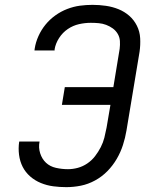

<svg xmlns="http://www.w3.org/2000/svg" viewBox="-20 -763 640 791"><path d="M253 8Q226 8 199.5 4.5Q173 1 148.5 -9Q124 -19 104.5 -36Q85 -53 73.5 -75.5Q62 -98 58.5 -125Q55 -152 59 -179L60 -180H143Q138 -155 145.5 -131.5Q153 -108 169.5 -92.5Q186 -77 210.5 -71.5Q235 -66 260 -66Q280 -66 300.5 -71.5Q321 -77 339.5 -89.5Q358 -102 371.5 -119.5Q385 -137 395 -156.5Q405 -176 410 -196Q415 -216 419 -237L435 -331H235L247 -404H447L473 -562Q475 -578 474 -594Q473 -610 465 -623.5Q457 -637 444.5 -646Q432 -655 417.5 -660.5Q403 -666 387 -667.5Q371 -669 354 -669Q330 -669 305.5 -663.5Q281 -658 259.5 -643.5Q238 -629 223.5 -606.5Q209 -584 205 -560V-555H122L123 -563Q127 -589 138.5 -614.5Q150 -640 167.5 -661.5Q185 -683 208 -699.5Q231 -716 257 -726Q283 -736 309 -739.5Q335 -743 361 -743Q389 -743 416.5 -739Q444 -735 468.5 -725Q493 -715 512.5 -698Q532 -681 544 -657Q556 -633 557.5 -605.5Q559 -578 555 -550L501 -225Q496 -195 486.5 -165.5Q477 -136 461 -108.5Q445 -81 422.5 -58Q400 -35 371.5 -19.5Q343 -4 313 2Q283 8 253 8Z"/></svg>

Font: Iosevka Aile Oblique
Style: Regular
Weight: 400
Italic angle: -9°
Designer: Belleve Invis
Foundry: Belleve Invis
Version: Version 31.1.0; ttfautohint (v1.8.4)